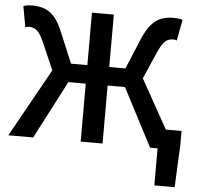

<svg xmlns="http://www.w3.org/2000/svg" viewBox="-57 -723 1008 970"><g transform="rotate(5 447.0 -238.0)"><path d="M761 188V0H733V-98H874V-26L864 188ZM4 0 197 -346 136 -486Q123 -515 111 -530Q99 -545 87 -550Q75 -555 62 -555Q57 -555 51.5 -554Q46 -553 42 -551L23 -657Q32 -661 44 -662.5Q56 -664 68 -664Q100 -664 128 -654.5Q156 -645 179.5 -619Q203 -593 222 -546L288 -388H371V-654H482V-388H564L630 -546Q650 -593 673.5 -619Q697 -645 724.5 -654.5Q752 -664 785 -664Q797 -664 809.5 -662.5Q822 -661 830 -657L810 -551Q807 -553 801.5 -554Q796 -555 790 -555Q778 -555 766 -550Q754 -545 742 -530Q730 -515 717 -486L656 -346L849 0H723L570 -294H482V0H371V-294H283L130 0Z"/></g></svg>

Font: Source Sans 3 SemiBold
Style: Regular
Weight: 600
Designer: Paul D. Hunt
Foundry: Adobe
Version: Version 3.046;hotconv 1.0.118;makeotfexe 2.5.65603